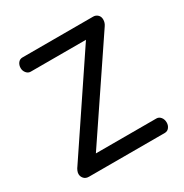

<svg xmlns="http://www.w3.org/2000/svg" viewBox="-119 -569 638 665"><g transform="rotate(-30 200.5 -236.5)"><path d="M354 -58Q364 -58 371 -49.5Q378 -41 378 -28Q378 -17 371.5 -8.5Q365 0 354 0H51Q38 0 31 -8Q24 -16 24 -26Q24 -32 27 -39Q30 -46 34 -51L279 -416H58Q48 -416 41 -424.5Q34 -433 34 -444Q34 -456 40.5 -464.5Q47 -473 58 -473H341Q351 -473 358.5 -466Q366 -459 366 -447Q366 -434 358 -423L112 -58Z"/></g></svg>

Font: AkaAcidDosis
Style: Regular
Weight: 400
Designer: Edgar Tolentino, Pablo Impallari, Igino Marini, Aka-Acid
Foundry: Edgar Tolentino, Pablo Impallari, Igino Marini, Cyberella
Version: Version 1.007